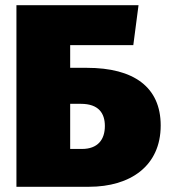

<svg xmlns="http://www.w3.org/2000/svg" viewBox="-20 -716 646 736"><path d="M313 -456H249V-543H491L511 -696H43V0H321C480 0 596 -80 596 -235C596 -382 493 -456 313 -456ZM294 -145H249V-318H290C358 -318 382 -282 382 -233C382 -181 355 -145 294 -145Z"/></svg>

Font: Fira Sans Heavy
Style: Regular
Weight: 900
Designer: bBox Type GmbH & Carrois Corporate GbR & Edenspiekermann AG
Foundry: bBox Type GmbH & Carrois Corporate GbR & Edenspiekermann AG
Version: Version 4.300;PS 004.300;hotconv 1.0.88;makeotf.lib2.5.64775